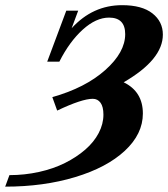

<svg xmlns="http://www.w3.org/2000/svg" viewBox="-74 -696 641 732"><path d="M-54.2 15.6 -38.1 -28.3Q20 -28.3 75 -40.5Q129.9 -52.7 173.8 -74.7Q217.8 -96.7 251 -125.5Q284.2 -154.3 302.2 -188.7Q320.3 -223.1 320.3 -258.8Q320.3 -289.1 309.3 -304.2Q298.3 -319.3 279.8 -319.3Q238.3 -319.3 144 -274.4L125.5 -325.7Q251.5 -361.3 327.4 -429Q403.3 -496.6 403.3 -565.9Q403.3 -628.9 341.8 -628.9Q292 -628.9 241.2 -582.8Q190.4 -536.6 152.3 -460.9H106L178.7 -655.3H224.1L199.2 -588.4Q279.3 -676.3 391.6 -676.3Q467.3 -676.3 507.1 -645Q546.9 -613.8 546.9 -564Q546.9 -468.8 397.5 -382.3Q470.7 -346.7 470.7 -263.2Q470.7 -185.1 401.9 -121.1Q333 -57.1 212.6 -20.8Q92.3 15.6 -54.2 15.6Z"/></svg>

Font: Elstob 6pt
Style: Italic
Weight: 700
Italic angle: -20°
Designer: Peter S. Baker
Version: Version 1.015